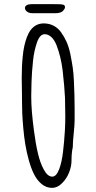

<svg xmlns="http://www.w3.org/2000/svg" viewBox="-20 -888 470 936"><path d="M285.6 -865.7Q278.3 -867.2 269 -867.4Q259.8 -867.7 244.1 -867.7H133.8Q118.2 -867.7 109.9 -862.5Q101.6 -857.4 101.6 -849.1Q101.6 -838.9 111.8 -831.3Q122.1 -823.7 136.2 -823.7H252.4Q264.2 -823.7 273.7 -826.9Q283.2 -830.1 287.6 -835.4Q296.4 -845.7 296.9 -851.6Q296.9 -857.9 294.7 -861.1Q292.5 -864.3 285.6 -865.7ZM157.2 -765.6Q141.1 -756.8 130.4 -742.9Q119.6 -729 111.3 -707.5Q95.7 -666 90.8 -613.3Q85.9 -566.4 85.9 -506.8L86.9 -443.8Q87.4 -417.5 87.4 -390.1Q87.4 -374.5 88.4 -337.4Q89.8 -305.2 93.5 -263.4Q97.2 -221.7 103 -186.5Q109.4 -146.5 120.6 -106.4Q131.8 -66.4 146 -38.6Q161.1 -8.3 183.8 9.8Q206.5 27.8 232.9 27.8Q260.7 27.8 283.2 4.4Q305.2 -17.6 316.9 -47.4Q328.6 -77.1 328.6 -105Q328.6 -144 335 -170.9V-175.3Q335 -196.3 339.4 -237.8Q343.8 -279.8 343.8 -301.8V-359.4Q343.8 -418.9 340.3 -492.7Q338.9 -529.3 334.5 -559.1Q330.1 -588.9 322.3 -627.4Q315.4 -659.7 304.2 -684.6Q293 -709.5 276.9 -731.9Q261.7 -752.4 240.2 -763.2Q218.8 -773.9 192.9 -773.9Q173.8 -773.9 157.2 -765.6ZM255.4 -668Q276.9 -612.8 285.2 -545.9Q294.4 -464.4 296.9 -411.1Q298.3 -363.8 298.3 -318.8Q298.3 -287.1 296.4 -252.4Q293 -195.8 287.1 -146.7Q281.2 -97.7 269 -64.5Q254.9 -26.9 234.9 -26.9Q211.9 -26.9 193.4 -61.5Q175.8 -93.8 164.8 -140.6Q153.8 -187.5 145.5 -251.5Q132.3 -349.6 132.3 -416V-420.4Q132.3 -425.8 133.3 -472.7L133.8 -491.2Q134.8 -532.2 141.1 -592.3Q145.5 -637.7 160.6 -682.1Q174.3 -721.2 197.8 -721.2Q215.3 -721.2 230.2 -707.5Q245.1 -693.8 255.4 -668Z"/></svg>

Font: Amatica SC
Style: Bold
Weight: 400
Designer: Vernon Adams, Ben Nathan
Foundry: newtypography
Version: Version 2.000